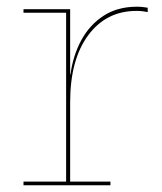

<svg xmlns="http://www.w3.org/2000/svg" viewBox="-20 -552 482 572"><path d="M189 -11H309V0H50V-11H177V-514H50V-524.5H189ZM420 -516Q412.5 -517.5 404.8 -518.5Q397 -519.5 386.5 -519.5Q296.5 -519.5 242.8 -447Q189 -374.5 189 -247.5L183.5 -330.5H190Q197.5 -386.5 222.2 -432.2Q247 -478 288.5 -505Q330 -532 387.5 -532Q397 -532 404.2 -531.2Q411.5 -530.5 420 -529Z"/></svg>

Font: Hepta Slab ExtraLight Thin
Style: Regular
Weight: 250
Version: Version 1.102